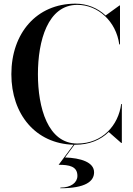

<svg xmlns="http://www.w3.org/2000/svg" viewBox="-20 -780 728 1048"><path d="M402.5 180C402.5 216 368.5 244 309.5 244V247.5C445.5 247.5 493.5 210.5 493.5 160.5C493.5 104.5 419.5 82.5 335 79.5L386.5 10C388 10 390 10 392 10C467.5 10 529 -16 573.5 -59.5L641.5 0H645V-212.5H641.5C626.5 -96 539 3.5 402 3.5C240.5 3.5 187 -193 187 -375C187 -557 240.5 -753.5 402 -753.5C515.5 -753.5 614 -663 631 -537.5H635V-750H632L556.5 -695.5C513.5 -736 456.5 -760 392 -760C179 -760 42 -598 42 -375C42 -156 174.5 4.5 381.5 10L300 119.5C357.5 119.5 402.5 127.5 402.5 180Z"/></svg>

Font: Bodoni* 48pt Medium
Style: Regular
Weight: 500
Version: Version 2.3